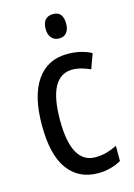

<svg xmlns="http://www.w3.org/2000/svg" viewBox="-115 -798 604 868"><g transform="rotate(-15 187.0 -364.0)"><path d="M235 10Q144 10 94 -58Q44 -126 44 -265Q44 -402 94.5 -474.5Q145 -547 238 -547Q272 -547 300.5 -540Q329 -533 350 -521L325 -452Q305 -461 283.5 -467Q262 -473 242 -473Q129 -473 129 -266Q129 -63 241 -63Q269 -63 294 -70Q319 -77 343 -89V-18Q321 -5 292.5 2.5Q264 10 235 10ZM222 -738Q269 -738 269 -681Q269 -654 256.5 -639Q244 -624 222 -624Q200 -624 186.5 -639Q173 -654 173 -681Q173 -710 186 -724Q199 -738 222 -738Z"/></g></svg>

Font: Avrile Sans Condensed
Style: Regular
Weight: 400
Width: 3
Designer: Monotype Design Team
Foundry: Monotype Imaging Inc.
Version: Version 2.001;September 10, 2019;FontCreator 11.5.0.2425 64-